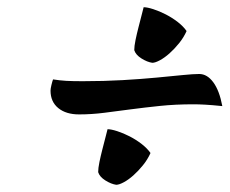

<svg xmlns="http://www.w3.org/2000/svg" viewBox="-20 -503 636 532"><path d="M199 -186Q163 -186 141.5 -203.5Q120 -221 120 -252Q120 -257 122.5 -267.5Q125 -278 127 -283Q146 -280 163.5 -279Q181 -278 209 -278Q268 -278 320 -281Q372 -284 414 -288Q456 -292 486 -295Q516 -298 532 -298Q554 -298 571 -275Q588 -252 596 -209Q567 -212 548.5 -213Q530 -214 516 -214Q466 -214 423 -209.5Q380 -205 342 -200Q304 -195 269 -190.5Q234 -186 199 -186ZM402 -329Q388 -331 372 -341Q356 -351 352 -364Q352 -375 355.5 -392Q359 -409 363.5 -426.5Q368 -444 372 -459.5Q376 -475 378 -483Q388 -483 405 -477.5Q422 -472 439.5 -463Q457 -454 472.5 -442Q488 -430 497 -417Q489 -399 476 -383Q463 -367 449.5 -355Q436 -343 423 -336Q410 -329 402 -329ZM302 9Q288 7 272 -3Q256 -13 252 -26Q252 -37 255.5 -54Q259 -71 263.5 -88.5Q268 -106 272 -121.5Q276 -137 278 -145Q288 -145 305 -139.5Q322 -134 339.5 -125Q357 -116 372.5 -104Q388 -92 397 -79Q389 -61 376 -45Q363 -29 349.5 -17Q336 -5 323 2Q310 9 302 9Z"/></svg>

Font: Sweet Mavka Script
Style: Regular
Weight: 500
Designer: Pablo Impallari/Anastassiya Vishnevskaya
Foundry: Pablo Impallari/ Anastassiya Vishnevskaya
Version: Version 2.0/www.impallari.com/   behance.net/sweetcherry